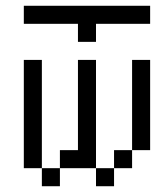

<svg xmlns="http://www.w3.org/2000/svg" viewBox="-20 -645 540 665"><path d="M500 -562.5H312.5V-500H250V-562.5H62.5V-625H500ZM62.5 -437.5H125V-62.5H62.5ZM125 -62.5H187.5V0H125ZM187.5 -125H250V-437.5H312.5V-62.5H187.5ZM312.5 -62.5H375V0H312.5ZM375 -125H437.5V-62.5H375ZM437.5 -437.5H500V-125H437.5Z"/></svg>

Font: 寒蝉点阵体 16px
Style: Regular
Weight: 400
Designer: Designed by Warren2060
Foundry: ChillType
Version: Version 1.000